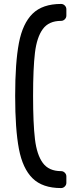

<svg xmlns="http://www.w3.org/2000/svg" viewBox="-20 -796 382 975"><path d="M290 -776Q301 -776 309 -768Q317 -760 317 -749V-717Q317 -706 309 -698Q301 -690 290 -690Q228 -690 197.5 -648.5Q167 -607 157.5 -528Q148 -449 148 -309Q148 -169 157.5 -89.5Q167 -10 197.5 31.5Q228 73 290 73Q301 73 309 81Q317 89 317 100V132Q317 143 309 151Q301 159 290 159Q196 159 145.5 109.5Q95 60 76 -40Q57 -140 57 -309Q57 -478 76 -577.5Q95 -677 145.5 -726.5Q196 -776 290 -776Z"/></svg>

Font: Hezaedrus
Style: Regular
Weight: 400
Designer: Hubert & Fischer
Foundry: Hubert & Fischer
Version: Version 1.10;September 3, 2019;FontCreator 11.5.0.2425 64-bi